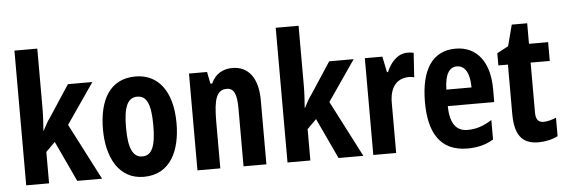

<svg xmlns="http://www.w3.org/2000/svg" viewBox="-49 -914 3179 1079"><g transform="rotate(-5 1540.0 -375.0)"><path d="M189 -426V-760H60V0H189V-177L241 -229L348 0H488L324 -318L481 -546H343L227 -369C209 -345 203 -331 184 -296H183C186 -343 189 -375 189 -426Z M932 -274C932 -457 851 -556 725 -556C579 -556 517 -440 517 -274C517 -120 581 10 723 10C875 10 932 -123 932 -274ZM647 -273C647 -391 670 -442 725 -442C779 -442 801 -391 801 -274C801 -157 779 -105 725 -105C671 -105 647 -158 647 -273Z M1271 -556C1221 -556 1175 -534 1151 -479H1141L1128 -546H1026V0H1155V-264C1155 -394 1174 -442 1230 -442C1273 -442 1286 -402 1286 -325V0H1415V-362C1415 -488 1361 -556 1271 -556Z M1663 -426V-760H1534V0H1663V-177L1715 -229L1822 0H1962L1798 -318L1955 -546H1817L1701 -369C1683 -345 1677 -331 1658 -296H1657C1660 -343 1663 -375 1663 -426Z M2259 -556C2202 -556 2162 -508 2141 -457H2135L2117 -546H2018V0H2147V-279C2146 -364 2181 -419 2258 -419C2261 -419 2277 -418 2285 -414L2294 -552C2278 -556 2267 -556 2259 -556Z M2530 -555C2401 -555 2333 -455 2333 -270C2333 -98 2395 10 2549 10C2603 10 2652 -1 2696 -28V-138C2647 -107 2606 -94 2558 -94C2494 -94 2460 -140 2459 -237H2721V-310C2721 -460 2653 -555 2530 -555ZM2529 -455C2577 -455 2601 -407 2601 -330H2459C2461 -421 2489 -455 2529 -455Z M2988 -102C2957 -102 2944 -121 2944 -158V-440H3052V-546H2944V-662H2857L2826 -543L2762 -509V-440H2816V-162C2816 -46 2855 10 2949 10C2988 10 3029 1 3059 -15V-119C3030 -108 3009 -102 2988 -102Z"/></g></svg>

Font: Noto Sans Kannada ExtraCondensed
Style: Bold
Weight: 700
Width: 2
Designer: Jelle Bosma - Monotype Design Team
Foundry: Monotype Imaging Inc.
Version: Version 2.005